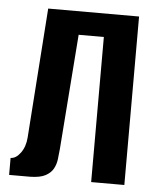

<svg xmlns="http://www.w3.org/2000/svg" viewBox="-47 -631 540 671"><g transform="rotate(5 223.5 -295.5)"><path d="M9.8 0V-59.6Q28.4 -59.6 44.5 -81.5Q60.6 -103.5 62.9 -135.6L95.2 -591H414V0H297.6V-509H209.2L178.6 -105.5Q177 -88 174.8 -69.7Q172.6 -51.5 164.1 -35.9Q155.5 -20.3 136.9 -10.5Q118.2 -0.6 83.9 0Z"/></g></svg>

Font: Alumni Sans SC Thin
Style: Regular
Weight: 100
Designer: Robert E. Leuschke
Foundry: Robert E. Leuschke
Version: Version 1.018